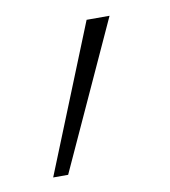

<svg xmlns="http://www.w3.org/2000/svg" viewBox="-47 -178 335 379"><g transform="rotate(-10 120.5 11.5)"><path d="M150 -136H196L61 159H31Z"/></g></svg>

Font: Hanken Grotesk ExtraLight
Style: Regular
Weight: 200
Designer: Alfredo Marco Pradil
Foundry: Hanken Design Co.
Version: Version 3.014